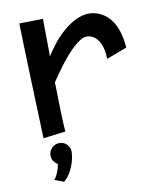

<svg xmlns="http://www.w3.org/2000/svg" viewBox="-85 -574 715 889"><g transform="rotate(-10 272.5 -129.0)"><path d="M439 -274.9Q438.5 -298.8 434.8 -316.4Q431.2 -334 425.5 -346.7Q419.9 -359.4 412.8 -367.7Q405.8 -376 398.4 -381.3Q381.3 -393.6 359.9 -393.1Q346.2 -391.1 330.8 -381.6Q315.4 -372.1 299.3 -357.2Q283.2 -342.3 266.8 -323.5Q250.5 -304.7 235.4 -284.9Q220.2 -265.1 206.5 -245.6Q192.9 -226.1 182.1 -210Q182.6 -173.3 183.6 -137.9Q184.6 -102.5 185.3 -72Q186 -41.5 187.3 -16.8Q188.5 7.8 189.9 22.9L85 36.1Q82 -47.9 79.6 -116Q77.1 -184.1 75.2 -237.8Q73.2 -291.5 72 -332.5Q70.8 -373.5 69.8 -403.3Q67.9 -473.1 66.9 -506.8L178.2 -508.8Q178.7 -479 179 -448Q179.2 -417 179.7 -391.1Q180.2 -360.8 180.2 -332Q194.3 -354.5 214.6 -381.3Q234.9 -408.2 260.5 -432.1Q286.1 -456.1 316.7 -473.9Q347.2 -491.7 381.8 -496.1Q420.9 -498 453.1 -479.5Q466.8 -471.7 480.2 -458.7Q493.7 -445.8 505.1 -425.5Q516.6 -405.3 524.4 -377.2Q532.2 -349.1 535.2 -311ZM202.6 121.1Q201.7 143.1 195.3 165.5Q189.9 184.6 178.5 207.5Q167 230.5 145 251L100.6 234.9Q106.9 227.5 112.3 217.3Q117.2 208.5 121.8 195.3Q126.5 182.1 129.9 165Q117.7 158.2 110.4 146.7Q103 135.3 103 121.1Q103 110.4 106.9 101.3Q110.8 92.3 117.7 85.4Q124.5 78.6 133.5 74.7Q142.6 70.8 152.8 70.8Q173.8 70.8 188.2 85.2Q202.6 99.6 202.6 121.1Z"/></g></svg>

Font: McLaren
Style: Regular
Weight: 400
Designer: Astigmatic (AOETI)
Foundry: Astigmatic (AOETI)
Version: Version 1.000